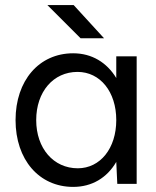

<svg xmlns="http://www.w3.org/2000/svg" viewBox="-20 -721 612 753"><path d="M267 12C341 12 400 -24 436 -86L440 0H516V-500H436V-415C399 -476 340 -512 267 -512C133 -512 41 -405 41 -250C41 -95 133 12 267 12ZM285 -61C190 -61 122 -139 122 -250C122 -361 189 -439 284 -439C373 -439 436 -361 436 -250C436 -139 373 -61 285 -61ZM296 -571H388L269 -701H166Z"/></svg>

Font: HB Figtree Prototype
Style: Regular
Weight: 400
Designer: Alfredo Marco Pradil
Foundry: Hanken Design Co.®
Version: Version 1.002;Glyphs 3.2 (3228)